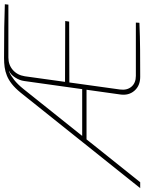

<svg xmlns="http://www.w3.org/2000/svg" viewBox="71 -832 730 973"><g transform="rotate(-90 436.5 -345.0)"><path d="M629 -690Q723 -690 785 -689Q847 -688 902 -686L900 -668H632Q595 -668 569 -645.5Q543 -623 537 -585L470 -103Q465 -67 484 -44.5Q503 -22 539 -22H809L808 -4Q738 -1 670 -0.5Q602 0 534 0Q489 0 463.5 -29.5Q438 -59 445 -103L513 -588Q516 -611 531 -634Q546 -657 564 -664H560Q542 -657 519 -639Q496 -621 472 -591L0 0H-30L454 -606Q477 -634 498 -650.5Q519 -667 540 -675.5Q561 -684 583 -687Q605 -690 629 -690ZM484 -294 480 -272H203L220 -294ZM501 -381 817 -380 814 -360 498 -359Z"/></g></svg>

Font: Exo 2 Thin
Style: Italic
Weight: 250
Italic angle: -8°
Designer: Natanael Gama
Foundry: Natanael Gama
Version: Version 2.010